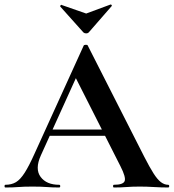

<svg xmlns="http://www.w3.org/2000/svg" viewBox="-28 -831 770 851"><path d="M171 -229 186 -257H474L481 -229ZM717 -12Q722 -12 722 -6Q722 0 717 0Q687 0 654.5 -2Q622 -4 592 -4Q558 -4 533 -2Q508 0 477 0Q473 0 473 -6Q473 -12 477 -12Q518 -12 524.5 -28.5Q531 -45 506 -94L303 -495L352 -581L153 -142Q126 -82 152 -47Q178 -12 234 -12Q239 -12 239 -6Q239 0 234 0Q204 0 179 -2Q154 -4 116 -4Q77 -4 53.5 -2Q30 0 -4 0Q-8 0 -8 -6Q-8 -12 -4 -12Q23 -12 42.5 -23.5Q62 -35 81.5 -65.5Q101 -96 126 -152L343 -629Q344 -632 352 -632.5Q360 -633 361 -629L611 -137Q635 -90 652.5 -62.5Q670 -35 685.5 -23.5Q701 -12 717 -12ZM342 -687 239 -802Q238 -805 241 -808Q244 -811 245 -809L354 -771L462 -811Q464 -812 466.5 -809Q469 -806 467 -804L365 -687Q361 -683 354 -683Q347 -683 342 -687Z"/></svg>

Font: Cormorant Infant Light
Style: Bold
Weight: 700
Version: Version 4.001